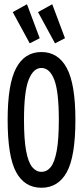

<svg xmlns="http://www.w3.org/2000/svg" viewBox="-20 -873 390 904"><path d="M175 11Q96 11 56 -62.5Q16 -136 16 -309Q16 -477 56 -552.5Q96 -628 175 -628Q254 -628 294.5 -552.5Q335 -477 335 -309Q335 -136 294.5 -62.5Q254 11 175 11ZM175 -64Q201 -64 219 -86.5Q237 -109 247 -162.5Q257 -216 257 -309Q257 -442 235.5 -497.5Q214 -553 175 -553Q137 -553 115 -497.5Q93 -442 93 -309Q93 -216 103 -162.5Q113 -109 131.5 -86.5Q150 -64 175 -64ZM120 -669 40 -816 107 -853 167 -693ZM239 -669 159 -816 226 -853 286 -693Z"/></svg>

Font: Inconsolata ExtraCondensed SemiBold
Style: Regular
Weight: 600
Width: 2
Monospace: yes
Designer: Raph Levien, Cyreal, Brenton Simpson
Foundry: Raph Levien, Cyreal, Google
Version: Version 3.001; ttfautohint (v1.8.2.53-6de2)